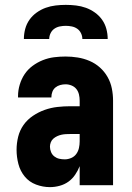

<svg xmlns="http://www.w3.org/2000/svg" viewBox="-20 -760 540 788"><path d="M185 8Q156 8 128 -2.5Q100 -13 81.5 -35.5Q63 -58 55.5 -87Q48 -116 48 -145Q48 -172 54.5 -198.5Q61 -225 76.5 -247Q92 -269 115 -284.5Q138 -300 163.5 -309Q189 -318 215.5 -321Q242 -324 269 -324H307V-347Q307 -360 304 -372.5Q301 -385 293.5 -394.5Q286 -404 274 -409Q262 -414 249 -414Q238 -414 227 -411Q216 -408 207.5 -401Q199 -394 195 -383.5Q191 -373 191 -362V-360H54V-366Q54 -389 61 -412.5Q68 -436 81 -455.5Q94 -475 113.5 -489.5Q133 -504 155.5 -513Q178 -522 201.5 -525Q225 -528 249 -528Q274 -528 299 -524Q324 -520 347.5 -510Q371 -500 390 -483Q409 -466 421.5 -444Q434 -422 439 -397Q444 -372 444 -347V0H307V-78Q300 -60 288.5 -43Q277 -26 261 -14.5Q245 -3 225 2.5Q205 8 185 8ZM246 -106Q259 -106 272 -111.5Q285 -117 293 -128Q301 -139 304 -152.5Q307 -166 307 -180V-210H269Q260 -210 250.5 -209.5Q241 -209 232 -207Q223 -205 214.5 -201Q206 -197 199 -191Q192 -185 188.5 -176Q185 -167 185 -158Q185 -147 189.5 -136Q194 -125 203 -118Q212 -111 223 -108.5Q234 -106 246 -106ZM78 -600Q78 -621 83.5 -641.5Q89 -662 101 -679Q113 -696 130.5 -708.5Q148 -721 167.5 -728Q187 -735 208 -737.5Q229 -740 250 -740Q271 -740 292 -737.5Q313 -735 332.5 -728Q352 -721 369.5 -708.5Q387 -696 399 -679Q411 -662 416.5 -641.5Q422 -621 422 -600H318Q318 -612 312.5 -623.5Q307 -635 297 -642Q287 -649 274.5 -651.5Q262 -654 250 -654Q238 -654 225.5 -651.5Q213 -649 203 -642Q193 -635 187.5 -623.5Q182 -612 182 -600Z"/></svg>

Font: Iosevka Heavy
Style: Regular
Weight: 900
Monospace: yes
Designer: Belleve Invis
Foundry: Belleve Invis
Version: Version 32.5.0; ttfautohint (v1.8.4)